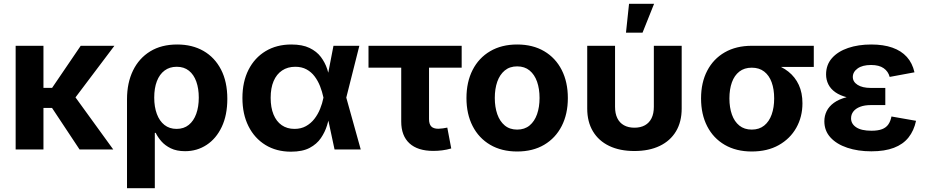

<svg xmlns="http://www.w3.org/2000/svg" viewBox="-20 -787 4880 1011"><path d="M208.8 -545.9V0H62.4V-545.9ZM582.4 -545.9 335.5 -218.5H171.4V-324.3H254.3L405 -545.9ZM398.9 0 250.5 -223.9 362 -295.6 576.3 0Z M648.8 204.1V-264.8Q648.8 -350.8 680.4 -415.6Q712 -480.4 771 -516.6Q829.9 -552.7 912.9 -552.7Q992.4 -552.7 1051.6 -518.7Q1110.8 -484.6 1143.9 -420.6Q1177 -356.5 1177 -266.7Q1177 -180.7 1147.7 -118.9Q1118.4 -57 1067.9 -24Q1017.5 9.1 954.7 9.1Q910.1 9.1 879.4 -6Q848.7 -21 829.5 -43.2Q810.3 -65.4 800 -87.4H795.2V204.1ZM909.9 -108.3Q948 -108.3 973.9 -129.3Q999.9 -150.3 1013.3 -187.5Q1026.7 -224.6 1026.7 -273.2Q1026.7 -320.9 1013.6 -357.5Q1000.6 -394 974.8 -414.7Q949.1 -435.4 910.5 -435.4Q873.1 -435.4 846.5 -415.5Q819.9 -395.6 806 -359.3Q792.1 -322.9 792.1 -273.2Q792.1 -224.2 805.9 -187Q819.7 -149.7 846 -129Q872.4 -108.3 909.9 -108.3Z M1512.3 11.7Q1435.4 11.7 1377.8 -23.6Q1320.2 -59 1288.3 -122.6Q1256.5 -186.1 1256.5 -271Q1256.5 -356.4 1288.6 -419.6Q1320.6 -482.8 1378.7 -517.8Q1436.8 -552.7 1514.1 -552.7Q1572.5 -552.7 1610.1 -534.4Q1647.8 -516.1 1669.7 -486.9Q1691.6 -457.6 1702.7 -424Q1713.7 -390.5 1718.8 -360.5H1766.3L1803 -274.4L1879.5 0H1741.6L1682.9 -274.4Q1676.5 -304.5 1665.3 -333.1Q1654.1 -361.6 1636.7 -384.7Q1619.3 -407.9 1594.2 -421.6Q1569 -435.4 1535 -435.4Q1494.6 -435.4 1465.4 -415.8Q1436.2 -396.3 1420.7 -359.9Q1405.2 -323.5 1405.2 -271.9Q1405.2 -220.9 1420.2 -184.2Q1435.2 -147.5 1463.4 -127.9Q1491.7 -108.3 1530.7 -108.3Q1565 -108.3 1591 -122.8Q1617.1 -137.3 1635.5 -161.1Q1654 -185 1665.6 -213.9Q1677.3 -242.7 1682.9 -271.5L1735.9 -545.9H1872.2L1803 -271.5L1766.3 -191H1718.7Q1712.7 -161.2 1701.9 -126.3Q1691.1 -91.3 1669.7 -59.9Q1648.3 -28.4 1610.5 -8.3Q1572.7 11.7 1512.3 11.7Z M2261.6 7.6Q2179.5 7.6 2136.1 -32.2Q2092.7 -72.1 2092.7 -146.9V-430.6H1920.4V-545.9H2411V-430.6H2239.1V-159.8Q2239.1 -133.7 2250.7 -121.4Q2262.3 -109 2288.6 -109Q2297.4 -109 2312.4 -111.1Q2327.5 -113.2 2335.3 -115.1L2356.1 -5.3Q2332.3 1.7 2308.2 4.7Q2284.2 7.6 2261.6 7.6Z M2703.2 10.7Q2621.1 10.7 2561.1 -24.6Q2501.1 -59.9 2468.6 -123.3Q2436.2 -186.6 2436.2 -270.6Q2436.2 -355.2 2468.6 -418.7Q2501.1 -482.2 2561.1 -517.4Q2621.1 -552.7 2703.2 -552.7Q2785.5 -552.7 2845.4 -517.4Q2905.2 -482.2 2937.7 -418.7Q2970.1 -355.2 2970.1 -270.6Q2970.1 -186.6 2937.7 -123.3Q2905.2 -59.9 2845.4 -24.6Q2785.5 10.7 2703.2 10.7ZM2703.2 -104.6Q2742.3 -104.6 2768.6 -126.3Q2794.8 -148.1 2808 -185.8Q2821.1 -223.5 2821.1 -271.1Q2821.1 -319.2 2808 -356.8Q2794.8 -394.3 2768.6 -415.9Q2742.3 -437.5 2703.2 -437.5Q2664.1 -437.5 2637.9 -415.9Q2611.7 -394.3 2598.5 -356.9Q2585.4 -319.5 2585.4 -271.1Q2585.4 -223.5 2598.5 -185.8Q2611.7 -148.1 2637.9 -126.3Q2664.1 -104.6 2703.2 -104.6Z M3320.5 8.2Q3243.5 8.2 3187.8 -18.6Q3132.2 -45.3 3102.2 -95.4Q3072.1 -145.5 3072.1 -215.2V-545.9H3218.6V-224.6Q3218.6 -189.2 3230.6 -164.7Q3242.6 -140.1 3265.6 -127.4Q3288.6 -114.6 3320.7 -114.6Q3353.1 -114.6 3376 -127.4Q3398.8 -140.1 3410.9 -164.7Q3422.9 -189.2 3422.9 -224.6V-545.9H3569.5V-215.2Q3569.5 -145.5 3539.5 -95.4Q3509.5 -45.3 3453.7 -18.6Q3397.9 8.2 3320.5 8.2ZM3276.2 -615.1 3292.3 -767.1H3424.2L3363.4 -615.1Z M3938.5 10.7Q3856.4 10.7 3796.3 -24.2Q3736.2 -59.1 3703.9 -121.9Q3671.5 -184.8 3671.5 -268.7Q3671.5 -352.5 3704 -414.7Q3736.4 -477 3796.4 -511.5Q3856.4 -545.9 3938.5 -545.9H4265.1V-434.5H4026.9L3938.5 -430.6Q3899.4 -430.6 3873.2 -410.2Q3847 -389.8 3833.9 -353.5Q3820.8 -317.1 3820.8 -268.7Q3820.8 -221.1 3833.9 -183.9Q3847 -146.8 3873.2 -125.7Q3899.4 -104.6 3938.5 -104.6Q3977.6 -104.6 4003.9 -125.8Q4030.2 -147 4043.3 -184Q4056.5 -221.1 4056.5 -268.7Q4056.5 -317.1 4043.3 -353.5Q4030.2 -389.8 4003.9 -410.2Q3977.6 -430.6 3938.5 -430.6V-466.1Q3998.2 -466.1 4047.2 -451.9Q4096.3 -437.8 4131.6 -409.6Q4166.9 -381.5 4186.2 -339.9Q4205.4 -298.3 4205.4 -243.1Q4205.4 -171.8 4173 -114.2Q4140.6 -56.6 4080.7 -22.9Q4020.9 10.7 3938.5 10.7Z M4568.1 9.8Q4497.5 9.8 4441.5 -9Q4385.4 -27.7 4353 -63.1Q4320.7 -98.5 4320.7 -148.5Q4320.7 -177 4332.9 -201.9Q4345.1 -226.7 4370.9 -245.5Q4396.7 -264.3 4437.2 -275Q4477.8 -285.8 4534.4 -285.8H4641.7V-233.7H4565.7Q4532.4 -233.7 4509.2 -224.7Q4485.9 -215.8 4473.7 -200.2Q4461.4 -184.5 4461.4 -163.9Q4461.4 -134.7 4488.5 -116.7Q4515.5 -98.6 4568.9 -98.6Q4603.2 -98.6 4624.5 -106.8Q4645.7 -114.9 4657.4 -131.6Q4669.2 -148.3 4674.1 -173.6L4803.5 -150.9Q4792.5 -99 4763.9 -63.1Q4735.3 -27.1 4686.9 -8.7Q4638.6 9.8 4568.1 9.8ZM4534.4 -264.4Q4481.3 -264.4 4442.6 -274Q4403.9 -283.6 4378.9 -301.1Q4353.9 -318.7 4341.9 -342.7Q4329.8 -366.7 4329.8 -395Q4329.8 -445.8 4360.8 -480.9Q4391.8 -516 4445.7 -534.4Q4499.6 -552.7 4567.5 -552.7Q4631.7 -552.7 4678.7 -536.2Q4725.8 -519.7 4755.1 -487.2Q4784.4 -454.7 4795.3 -406.2L4664.7 -382Q4657.1 -411.1 4633 -427.9Q4608.9 -444.8 4566.7 -444.8Q4521.2 -444.8 4495.9 -426.5Q4470.6 -408.2 4470.6 -381.7Q4470.6 -356.3 4495.7 -340.2Q4520.8 -324 4565.7 -324H4641.7V-264.4Z"/></svg>

Font: Inter Variable LoSnoCo
Style: Regular
Weight: 400
Designer: Rasmus Andersson
Foundry: rsms
Version: Version 4.000;git-a52131595; featfreeze: case,dlig,ss01,ss02